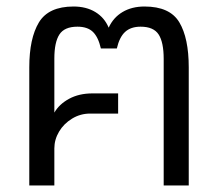

<svg xmlns="http://www.w3.org/2000/svg" viewBox="-20 -570 670 590"><path d="M70 -363Q70 -452 99.5 -501Q129 -550 206 -550Q245 -550 273 -533Q301 -516 314 -485Q328 -516 356.5 -533Q385 -550 424 -550Q502 -550 531 -501.5Q560 -453 560 -363V0H483V-389Q483 -440 467.5 -464Q452 -488 412 -488Q382 -488 364.5 -472Q347 -456 339 -421H290Q282 -456 265.5 -472Q249 -488 218 -488Q178 -488 162.5 -464Q147 -440 147 -390V-224Q162 -250 192.5 -266.5Q223 -283 264 -283H343V-221H257Q227 -221 201.5 -205.5Q176 -190 161.5 -165.5Q147 -141 147 -114V0H70Z"/></svg>

Font: Prompt Light
Style: Regular
Weight: 300
Designer: Katatrad Team
Foundry: CadsonDemak
Version: Version 1.001